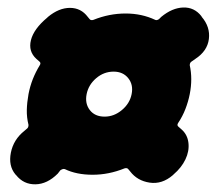

<svg xmlns="http://www.w3.org/2000/svg" viewBox="-20 -591 578 512"><path d="M227 -125Q184 -125 153 -140Q150 -141 147 -140Q144 -139 141 -137L134 -128Q106 -100 74.5 -99.5Q43 -99 23 -124L21 -126Q2 -149 9 -184Q16 -219 45 -242L52 -248Q56 -251 56 -258Q51 -278 51.5 -298Q52 -318 56 -340Q60 -361 67.5 -380Q75 -399 86 -417Q90 -423 85 -427L77 -434Q55 -454 62.5 -484Q70 -514 106 -544L108 -546Q137 -570 166.5 -570Q196 -570 214 -546L219 -540Q222 -536 229 -538Q271 -555 315 -555Q358 -555 394 -538Q398 -536 404 -540L410 -546Q439 -570 468.5 -571Q498 -572 517 -548L518 -546Q541 -519 537 -487Q533 -455 501 -434L491 -427Q486 -424 486 -417Q494 -381 486 -340Q482 -320 474.5 -300.5Q467 -281 455 -263Q451 -257 456 -253L464 -246Q480 -232 482.5 -210Q485 -188 474.5 -166Q464 -144 443 -126L441 -124Q412 -99 379 -104Q346 -109 327 -134L322 -140Q319 -144 312 -142Q270 -125 227 -125ZM259 -280Q284 -280 305 -297.5Q326 -315 331 -340Q336 -365 322 -382.5Q308 -400 283 -400Q257 -400 236.5 -382.5Q216 -365 211 -340Q206 -315 219.5 -297.5Q233 -280 259 -280Z"/></svg>

Font: Winky Sans ExtraBold
Style: Italic
Weight: 800
Italic angle: -8.97852°
Designer: Simon Atzbach
Foundry: typofactur
Version: Version 1.205